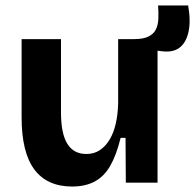

<svg xmlns="http://www.w3.org/2000/svg" viewBox="-20 -668 713 702"><path d="M244 14Q152 14 105.5 -48.5Q59 -111 59 -239V-525H203V-257Q203 -180 226 -142.5Q249 -105 296 -105Q324 -105 345 -119Q366 -133 381 -158Q396 -183 403.5 -217Q411 -251 412 -290V-525H556V-214V0H440L439 -164H421Q406 -102 383.5 -62.5Q361 -23 326.5 -4.5Q292 14 244 14ZM569 -481 468 -494 470 -525Q504 -525 523 -534.5Q542 -544 550 -560.5Q558 -577 559 -599.5Q560 -622 558 -648H668Q678 -590 669 -550.5Q660 -511 635.5 -493Q611 -475 569 -481Z"/></svg>

Font: Bricolage Grotesque 96pt ExtraBold
Style: Bold
Weight: 700
Version: Version 1.001;gftools[0.9.33.dev8+g029e19f]